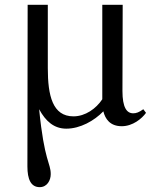

<svg xmlns="http://www.w3.org/2000/svg" viewBox="-20 -520 654 800"><path d="M406.2 -500V-106.4C380.4 -67.4 335.4 -35.2 286.1 -35.2C198.7 -35.2 179.2 -122.1 179.2 -235.8V-500H95.2L94.2 173.3C94.2 226.6 108.4 259.8 145.5 259.8C176.3 259.8 191.4 231.4 191.4 205.6C191.4 158.2 164.6 153.8 143.1 -64.9C170.4 -14.2 205.6 16.1 256.3 16.1C314 16.1 372.6 -16.6 410.6 -56.2C418.5 -24.4 438.5 5.9 487.3 5.9C533.2 5.9 571.3 -25.9 588.4 -49.8L577.1 -64.9C559.1 -51.8 547.4 -47.9 535.2 -47.9C507.8 -47.9 490.2 -72.3 490.2 -141.1L491.2 -500Z"/></svg>

Font: Parastoo
Style: Regular
Weight: 400
Foundry: Saber Rastikerdar (saber.rastikerdar@gmail.com)
Version: Version 2.0.1